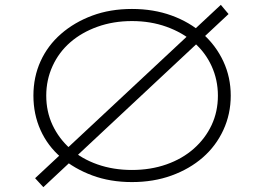

<svg xmlns="http://www.w3.org/2000/svg" viewBox="-20 -742 1094 793"><path d="M159 31 125 -6 892 -722 924 -684ZM525 10Q435 10 361 -17.5Q287 -45 232 -92Q177 -139 147.5 -204.5Q118 -270 118 -347Q118 -424 147.5 -489Q177 -554 232 -602Q287 -650 361 -677.5Q435 -705 525 -705Q614 -705 688.5 -678Q763 -651 817.5 -602.5Q872 -554 902.5 -488.5Q933 -423 933 -347Q933 -271 902.5 -205Q872 -139 817.5 -91.5Q763 -44 688.5 -17Q614 10 525 10ZM525 -40Q602 -40 667.5 -63Q733 -86 780.5 -128Q828 -170 854 -225.5Q880 -281 880 -347Q880 -412 854 -469Q828 -526 780.5 -567Q733 -608 667.5 -631.5Q602 -655 525 -655Q448 -655 382.5 -631.5Q317 -608 270 -567Q223 -526 197 -469Q171 -412 171 -347Q171 -281 197 -225.5Q223 -170 270 -128Q317 -86 382.5 -63Q448 -40 525 -40Z"/></svg>

Font: Lexend Tera ExtraLight
Style: Regular
Weight: 250
Designer: Bonnie Shaver-Troup, Thomas Jockin
Foundry: Lexend
Version: Version 1.007